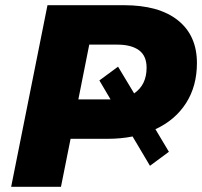

<svg xmlns="http://www.w3.org/2000/svg" viewBox="-20 -720 779 740"><path d="M558 -81 491 -194Q446 -185 394 -185H252L215 0H23L163 -700H457Q593 -700 666 -641.5Q739 -583 739 -477Q739 -388 697 -322.5Q655 -257 579 -222L631 -135ZM282 -337H406L363 -410L435 -463L497 -360Q545 -393 545 -459Q545 -505 515.5 -526.5Q486 -548 432 -548H324Z"/></svg>

Font: Argentum Sans
Style: Bold Italic
Weight: 700
Italic angle: -11°
Designer: Julieta Ulanovsky (font), Cristiano Sobral (main changes and remaster)
Foundry: Julieta Ulanovsky (font), Cristiano Sobral (main changes and remaster)
Version: Version 2.007;June 15, 2022;FontCreator 14.0.0.2814 64-bit; 